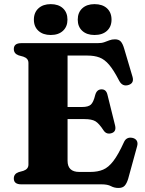

<svg xmlns="http://www.w3.org/2000/svg" viewBox="-20 -914 717 952"><path d="M48.5 -671Q48.5 -700 85.5 -700H463.5Q484 -700 497.2 -704.8Q510.5 -709.5 522.5 -714.2Q534.5 -719 550 -719Q569 -719 578.8 -708.2Q588.5 -697.5 595.5 -673.5L637 -533.5Q646 -502.5 618.5 -493Q587.5 -482.5 571 -513.5Q544 -566 521.2 -592.8Q498.5 -619.5 473.2 -629Q448 -638.5 414 -638.5H315V-383.5H387Q418 -383.5 430.8 -395.5Q443.5 -407.5 452 -442.5Q459.5 -470.5 483 -471Q506 -471.5 512.5 -445.5L550.5 -292.5Q558 -262 534 -254Q508 -245.5 493.5 -267.5Q471 -302 453 -312.8Q435 -323.5 399 -323.5H315V-117Q315 -61.5 373 -61.5H428.5Q464.5 -61.5 491.2 -72.8Q518 -84 542.2 -115.8Q566.5 -147.5 594.5 -209Q606.5 -236 636 -230.5Q651 -227.5 657.8 -216.8Q664.5 -206 660 -189.5L615.5 -27.5Q608.5 -4.5 598.2 6.8Q588 18 567.5 18Q547 18 530.2 9Q513.5 0 483.5 0H85.5Q48.5 0 48.5 -29Q48.5 -52 72.5 -60.5L96 -67Q121 -75.5 121 -98V-602Q121 -624.5 96 -633L72.5 -639.5Q48.5 -648 48.5 -671ZM231.5 -740.5Q193.5 -740.5 170.8 -761Q148 -781.5 148 -816.5Q148 -852 170.8 -872.8Q193.5 -893.5 231.5 -893.5Q270 -893.5 292.2 -872.8Q314.5 -852 314.5 -816.5Q314.5 -782 292.2 -761.2Q270 -740.5 231.5 -740.5ZM448.5 -740.5Q410.5 -740.5 388 -761Q365.5 -781.5 365.5 -816.5Q365.5 -852 388 -872.8Q410.5 -893.5 448.5 -893.5Q488 -893.5 510.5 -872.8Q533 -852 533 -816.5Q533 -782 510.5 -761.2Q488 -740.5 448.5 -740.5Z"/></svg>

Font: Fraunces 9pt S000
Style: Bold
Weight: 700
Version: Version 1.000; ttfautohint (v1.8.3)